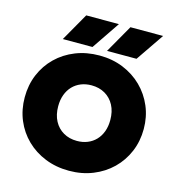

<svg xmlns="http://www.w3.org/2000/svg" viewBox="-133 -1046 1087 1175"><g transform="rotate(15 410.5 -458.0)"><path d="M410.5 15Q328.5 15 259.5 -12.8Q190.5 -40.5 139.8 -90Q89 -139.5 61.2 -206Q33.5 -272.5 33.5 -350Q33.5 -428 61.2 -494.5Q89 -561 139.8 -610.5Q190.5 -660 259.5 -687.5Q328.5 -715 410.5 -715Q492.5 -715 561.2 -687Q630 -659 680.8 -609Q731.5 -559 759.5 -492.8Q787.5 -426.5 787.5 -350Q787.5 -272.5 759.5 -206Q731.5 -139.5 680.8 -90Q630 -40.5 561.2 -12.8Q492.5 15 410.5 15ZM410.5 -174Q447 -174 477.2 -186.2Q507.5 -198.5 529.5 -221.5Q551.5 -244.5 563.5 -277Q575.5 -309.5 575.5 -350Q575.5 -404 554.5 -443.5Q533.5 -483 496.2 -504.5Q459 -526 410.5 -526Q374 -526 343.8 -513.8Q313.5 -501.5 291.5 -478.5Q269.5 -455.5 257.5 -423Q245.5 -390.5 245.5 -350Q245.5 -296 266.5 -256.5Q287.5 -217 324.8 -195.5Q362 -174 410.5 -174ZM446.5 -754 547.5 -931H754.5L633.5 -754ZM166.5 -754 267.5 -931H474.5L354.5 -754Z"/></g></svg>

Font: Geologica Roman Black
Style: Regular
Weight: 900
Designer: Sindre Bremnes, Frode Helland
Foundry: Monokrom Skriftforlag AS
Version: Version 1.010;gftools[0.9.28]